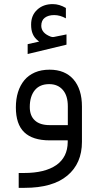

<svg xmlns="http://www.w3.org/2000/svg" viewBox="-20 -674 470 922"><path d="M162.1 -479 168 -474.1 160.6 -472.7 112.8 -461.9V-414.6L299.3 -459.5V-508.8C294.9 -507.8 288.6 -506.3 280.8 -504.9C272.5 -503.4 265.1 -502 258.3 -500.5C251.5 -499 245.1 -497.6 239.3 -496.6C237.3 -496.1 235.8 -496.1 234.4 -496.1C231.4 -496.1 228 -496.6 223.6 -498C193.8 -509.3 178.7 -526.4 178.2 -549.8C178.2 -567.4 184.1 -580.6 195.3 -588.9C206.5 -597.2 221.2 -601.6 240.2 -601.6C259.3 -601.6 277.8 -596.2 296.4 -585.9V-635.7C275.9 -647.9 254.9 -654.3 233.4 -654.3C203.1 -654.3 178.2 -645.5 158.7 -627.4C139.2 -609.4 129.4 -585.9 129.4 -556.2C129.4 -538.1 131.8 -523.4 137.2 -511.2C142.1 -499 150.4 -488.3 162.1 -479ZM373.5 -162.6C373.5 -217.8 359.9 -261.2 333 -292.5C305.7 -323.7 267.6 -339.4 218.3 -339.4C191.4 -339.4 168 -335 147.5 -326.2C126.5 -316.9 109.9 -304.7 96.7 -288.6C83.5 -272.5 73.2 -253.4 66.4 -231.4C59.6 -209.5 56.2 -185.1 56.2 -158.2C56.2 -105 69.3 -64.9 96.2 -39.1C123 -13.2 163.6 0 218.8 0H297.9H305.2V7.3V8.3C304.7 56.6 286.6 93.3 250.5 118.7C213.9 144 162.6 156.7 95.7 156.7H69.8V228H98.6C188 228 256.3 208.5 303.2 169.4C350.1 130.4 373.5 76.2 373.5 7.3ZM123 -160.2C123 -193.8 130.9 -220.7 147 -240.7C163.1 -260.3 186 -270 216.3 -270C244.1 -270 265.6 -260.7 281.7 -242.2C297.9 -223.6 305.7 -197.3 305.7 -163.1V-80.6V-73.2H298.3H218.3C187.5 -73.2 163.6 -80.6 147.5 -95.7C131.3 -110.4 123 -131.8 123 -160.2Z"/></svg>

Font: Shabnam FD Light
Style: Regular
Weight: 300
Foundry: DejaVu fonts team - Redesigned by Saber Rastikerdar - Based on Vazir font
Version: Version 5.00;October 20, 2019;FontCreator 12.0.0.2547 64-bit